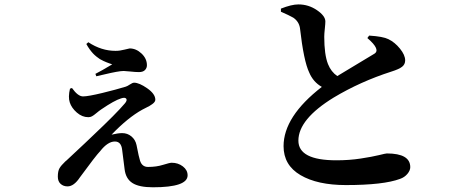

<svg xmlns="http://www.w3.org/2000/svg" viewBox="-20 -792 2040 848"><path d="M289.1 -400.4 297.9 -403.3Q324.2 -366.2 346.7 -366.2Q369.1 -366.2 431.6 -381.3Q494.1 -396.5 535.2 -409.2Q542 -411.1 553.7 -418.9Q565.4 -426.8 572.3 -426.8Q594.7 -426.8 630.4 -401.9Q666 -377 666 -351.6Q666 -346.7 662.6 -341.8Q659.2 -336.9 652.3 -332Q645.5 -327.1 639.6 -323.7Q633.8 -320.3 623.5 -315.4Q613.3 -310.5 608.4 -307.6Q544.9 -272.5 472.7 -197.3Q502 -204.1 519.5 -204.1Q543 -204.1 560.5 -189.5Q578.1 -174.8 583 -151.4Q593.8 -95.7 598.6 -82Q607.4 -54.7 633.8 -54.7Q670.9 -54.7 700.2 -64Q729.5 -73.2 738.3 -73.2Q766.6 -73.2 787.6 -57.1Q808.6 -41 808.6 -17.6Q808.6 35.2 655.3 35.2Q593.8 35.2 564.5 16.1Q535.2 -2.9 530.3 -44.9Q529.3 -52.7 525.4 -83.5Q521.5 -114.3 519.5 -129.9Q515.6 -167 487.3 -167Q456.1 -167 422.9 -125Q402.3 -103.5 333 -8.8Q306.6 31.2 278.3 31.2Q259.8 31.2 247.6 20Q235.4 8.8 235.4 -11.7Q235.4 -36.1 242.7 -48.8Q250 -61.5 268.6 -79.1Q271.5 -82 273.4 -83Q376 -178.7 391.6 -194.3Q494.1 -291 531.2 -335Q543 -348.6 537.6 -356Q532.2 -363.3 514.6 -357.4Q485.4 -348.6 426.8 -308.6Q418 -302.7 405.8 -292.5Q393.6 -282.2 386.2 -278.3Q378.9 -274.4 370.1 -274.4Q342.8 -274.4 319.3 -294.9Q295.9 -315.4 288.1 -339.8Q280.3 -363.3 289.1 -400.4ZM475.6 -507.8Q474.6 -507.8 464.4 -511.7Q454.1 -515.6 451.2 -516.6Q448.2 -517.6 437.5 -522.5Q426.8 -527.3 421.4 -530.8Q416 -534.2 406.7 -541.5Q397.5 -548.8 390.6 -556.2Q383.8 -563.5 376 -574.2Q368.2 -585 361.3 -597.7L370.1 -605.5Q427.7 -567.4 490.2 -567.4Q509.8 -567.4 529.8 -572.8Q549.8 -578.1 552.7 -578.1Q581.1 -578.1 605 -555.7Q628.9 -533.2 628.9 -503.9Q628.9 -491.2 620.1 -482.4Q611.3 -473.6 593.8 -473.6Q578.1 -473.6 556.2 -476.1Q534.2 -478.5 526.4 -478.5Q514.6 -478.5 493.2 -474.6Q471.7 -470.7 443.4 -463.9Q415 -457 405.3 -455.1L401.4 -465.8Q426.8 -478.5 475.6 -507.8Z M1602.5 -624 1610.4 -634.8Q1671.9 -630.9 1695.3 -619.1Q1723.6 -605.5 1746.6 -577.1Q1769.5 -548.8 1769.5 -525.4Q1769.5 -507.8 1755.9 -497.1Q1742.2 -486.3 1708 -475.6Q1571.3 -431.6 1454.1 -361.3Q1297.9 -265.6 1297.9 -170.9Q1297.9 -84 1465.8 -84Q1522.5 -84 1573.2 -91.8Q1624 -99.6 1653.8 -106.9Q1683.6 -114.3 1688.5 -114.3Q1792 -114.3 1792 -53.7Q1792 -39.1 1779.3 -23.9Q1766.6 -8.8 1747.1 -2Q1673.8 25.4 1507.8 25.4Q1381.8 25.4 1307.1 -18.6Q1232.4 -62.5 1232.4 -146.5Q1232.4 -277.3 1401.4 -408.2Q1363.3 -429.7 1345.7 -471.7Q1321.3 -522.5 1304.7 -668.9Q1299.8 -697.3 1275.4 -713.9Q1256.8 -724.6 1220.7 -740.2V-753.9Q1267.6 -772.5 1297.9 -772.5Q1342.8 -772.5 1379.9 -747.1Q1417 -721.7 1417 -697.3Q1417 -687.5 1414.6 -665Q1412.1 -642.6 1412.1 -629.9Q1412.1 -550.8 1428.7 -508.8Q1442.4 -474.6 1469.7 -456.1Q1505.9 -478.5 1564.5 -513.2Q1623 -547.9 1631.8 -553.7Q1664.1 -571.3 1602.5 -624Z"/></svg>

Font: GenRyuMin TW TTF Bold
Style: Regular
Weight: 700
Version: Version 1.300